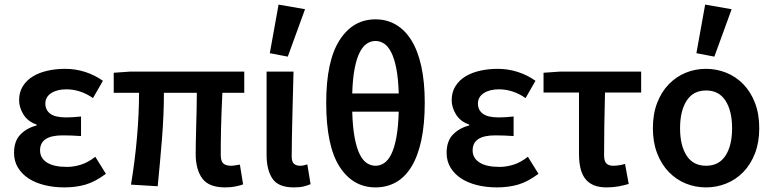

<svg xmlns="http://www.w3.org/2000/svg" viewBox="-20 -802 3359 834"><path d="M260 12Q213 12 173 2Q133 -8 104 -27Q75 -46 58 -74Q41 -102 41 -138Q41 -189 68.5 -217.5Q96 -246 139 -257V-261Q101 -274 82 -304.5Q63 -335 63 -367Q63 -402 79.5 -428Q96 -454 123.5 -470.5Q151 -487 187 -495Q223 -503 263 -503Q308 -503 350 -489.5Q392 -476 427 -451L384 -376Q329 -414 268 -414Q228 -414 202.5 -397.5Q177 -381 177 -352Q177 -324 198.5 -308Q220 -292 267 -292Q282 -292 298 -293Q314 -294 332 -296V-211Q290 -214 252 -214Q154 -214 154 -149Q154 -115 184 -96Q214 -77 271 -77Q300 -77 331 -86.5Q362 -96 394 -121L440 -47Q393 -12 351 0Q309 12 260 12Z M958 12Q887 12 858.5 -27Q830 -66 830 -134Q830 -149 830.5 -179Q831 -209 832 -246Q833 -283 834 -323Q835 -363 835 -399H692Q692 -303 683.5 -198Q675 -93 665 7L549 0Q566 -102 575 -205Q584 -308 584 -399H474V-486L546 -491H1041V-399H946Q944 -362 942.5 -320Q941 -278 940 -239.5Q939 -201 939 -171Q939 -141 939 -128Q939 -102 950 -92Q961 -82 984 -82Q991 -82 1000 -83.5Q1009 -85 1022 -87L1036 -1Q1022 4 1002.5 8Q983 12 958 12Z M1256 12Q1189 12 1163.5 -26Q1138 -64 1138 -129V-491H1255Q1254 -445 1252.5 -395.5Q1251 -346 1250 -298Q1249 -250 1248 -205Q1247 -160 1247 -123Q1247 -100 1256.5 -91Q1266 -82 1284 -82Q1298 -82 1315 -88L1329 -2Q1315 4 1298.5 8Q1282 12 1256 12ZM1152 -571 1190 -782 1305 -762 1230 -556Z M1611 12Q1513 12 1455 -78Q1397 -168 1397 -356Q1397 -537 1455 -627.5Q1513 -718 1611 -718Q1660 -718 1699.5 -695Q1739 -672 1767 -627Q1795 -582 1810 -514Q1825 -446 1825 -356Q1825 -262 1810 -192.5Q1795 -123 1767 -77.5Q1739 -32 1699.5 -10Q1660 12 1611 12ZM1611 -624Q1591 -624 1573.5 -612.5Q1556 -601 1542.5 -574.5Q1529 -548 1520.5 -504.5Q1512 -461 1510 -396H1712Q1710 -461 1701.5 -504.5Q1693 -548 1679.5 -574.5Q1666 -601 1648.5 -612.5Q1631 -624 1611 -624ZM1611 -82Q1631 -82 1648.5 -93.5Q1666 -105 1679.5 -132Q1693 -159 1701.5 -204Q1710 -249 1712 -317H1510Q1512 -249 1520.5 -204Q1529 -159 1542.5 -132Q1556 -105 1573.5 -93.5Q1591 -82 1611 -82Z M2139 12Q2092 12 2052 2Q2012 -8 1983 -27Q1954 -46 1937 -74Q1920 -102 1920 -138Q1920 -189 1947.5 -217.5Q1975 -246 2018 -257V-261Q1980 -274 1961 -304.5Q1942 -335 1942 -367Q1942 -402 1958.5 -428Q1975 -454 2002.5 -470.5Q2030 -487 2066 -495Q2102 -503 2142 -503Q2187 -503 2229 -489.5Q2271 -476 2306 -451L2263 -376Q2208 -414 2147 -414Q2107 -414 2081.5 -397.5Q2056 -381 2056 -352Q2056 -324 2077.5 -308Q2099 -292 2146 -292Q2161 -292 2177 -293Q2193 -294 2211 -296V-211Q2169 -214 2131 -214Q2033 -214 2033 -149Q2033 -115 2063 -96Q2093 -77 2150 -77Q2179 -77 2210 -86.5Q2241 -96 2273 -121L2319 -47Q2272 -12 2230 0Q2188 12 2139 12Z M2615 12Q2581 12 2558 2Q2535 -8 2521 -27Q2507 -46 2501 -73Q2495 -100 2495 -134V-400H2341V-486L2413 -491H2765V-400H2608Q2606 -326 2605 -256.5Q2604 -187 2604 -128Q2604 -102 2614 -92Q2624 -82 2643 -82Q2656 -82 2668.5 -84Q2681 -86 2695 -90L2711 -3Q2691 3 2667 7.5Q2643 12 2615 12Z M3047 12Q3000 12 2958.5 -5Q2917 -22 2885 -55Q2853 -88 2834.5 -136Q2816 -184 2816 -245Q2816 -307 2834.5 -355Q2853 -403 2885 -436Q2917 -469 2958.5 -486Q3000 -503 3047 -503Q3093 -503 3135 -486Q3177 -469 3209 -436Q3241 -403 3259.5 -355Q3278 -307 3278 -245Q3278 -184 3259.5 -136Q3241 -88 3209 -55Q3177 -22 3135 -5Q3093 12 3047 12ZM3047 -82Q3103 -82 3131.5 -126Q3160 -170 3160 -245Q3160 -320 3131.5 -364.5Q3103 -409 3047 -409Q2991 -409 2962.5 -364.5Q2934 -320 2934 -245Q2934 -170 2962.5 -126Q2991 -82 3047 -82ZM3005 -571 3043 -782 3158 -762 3083 -556Z"/></svg>

Font: TT Toshiba Sans Medium
Style: Regular
Weight: 500
Designer: Paul D. Hunt
Foundry: Toshiba Corporation
Version: Version 2.020;PS 2.000;hotconv 1.0.86;makeotf.lib2.5.63406